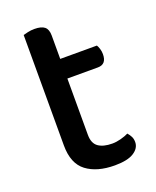

<svg xmlns="http://www.w3.org/2000/svg" viewBox="-120 -677 619 763"><g transform="rotate(-20 189.5 -295.5)"><path d="M174 -137Q174 -101 195 -86Q216 -71 254 -71Q271 -71 290 -76Q309 -81 323 -88Q330 -80 335.5 -70Q341 -60 341 -46Q341 -20 314.5 -3Q288 14 234 14Q159 14 114.5 -19.5Q70 -53 70 -130V-597Q77 -599 90 -602Q103 -605 118 -605Q147 -605 160.5 -594Q174 -583 174 -557V-458H329Q333 -452 336.5 -441Q340 -430 340 -418Q340 -375 303 -375H174V-137Z"/></g></svg>

Font: Baloo Bhai 2 Medium
Style: Regular
Weight: 500
Designer: Supriya Tembe, Noopur Datye and Ek Type
Foundry: Ek Type
Version: Version 1.640;PS 1.000;hotconv 16.6.51;makeotf.lib2.5.65220;